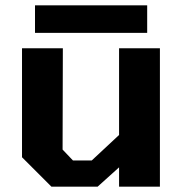

<svg xmlns="http://www.w3.org/2000/svg" viewBox="-20 -704 693 724"><path d="M112 -580V-684H535V-580ZM174 0 63 -111V-522H217L216 -140L255 -99H326L429 -195V-522H583V0H429V-73L348 0Z"/></svg>

Font: Tomorrow SemiBold
Style: Regular
Weight: 600
Designer: Tony de Marco, Monica Rizzolli
Foundry: Just in Type
Version: Version 2.002